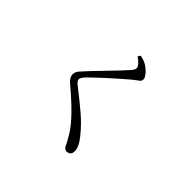

<svg xmlns="http://www.w3.org/2000/svg" viewBox="-185 -1053 1370 1370"><g transform="rotate(45 500.0 -368.0)"><path d="M565 -714Q565 -740 510 -778L522 -797Q556 -791 584 -776Q611 -760 633.5 -734.5Q656 -709 656 -691Q656 -675 643 -665Q630 -655 604 -636Q465 -518 363 -418Q328 -384 328 -366Q328 -347 362 -323Q439 -263 504.5 -207.5Q570 -152 623 -86Q672 -26 672 18Q672 57 634 61Q610 61 599 37Q588 10 551 -50Q487 -149 311 -296Q272 -327 272 -360Q272 -387 298 -413Q342 -463 421.5 -544Q501 -625 542 -672Q565 -696 565 -714Z"/></g></svg>

Font: Han-Nom Khai
Style: Regular
Weight: 400
Version: Version 1.200;June 22, 2023;FontCreator 14.0.0.2814 64-bit